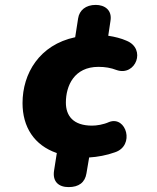

<svg xmlns="http://www.w3.org/2000/svg" viewBox="-20 -640 640 784"><path d="M260 124C302 124 327 105 333 68L344 3C378 1 416 -6 449 -18C532 -45 496 -168 426 -142C402 -131 374 -127 356 -127C278 -127 249 -168 249 -221C249 -290 283 -367 382 -367C409 -367 433 -363 456 -354C534 -327 579 -441 496 -474C476 -483 449 -490 422 -494L431 -554C439 -600 406 -620 371 -620C330 -620 304 -598 299 -565L287 -488C141 -457 72 -340 72 -219C72 -122 119 -47 212 -15L201 55C193 102 220 124 260 124Z"/></svg>

Font: SN Pro Heavy
Style: Italic
Weight: 800
Italic angle: -9°
Designer: Tobias Whetton
Foundry: Supernotes
Version: Version 1.001;Glyphs 3.2 (3249)